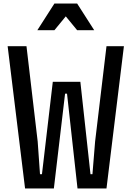

<svg xmlns="http://www.w3.org/2000/svg" viewBox="-20 -1060 740 1080"><path d="M129 -800 192 -264 205 -80H216L277 -600H432L489 -80H500L515 -264L579 -800H677L579 0H416L357 -533H346L283 0H121L23 -800ZM190 -890 286 -1040H414L510 -890H414L350 -968L286 -890Z"/></svg>

Font: Martian Mono
Style: Regular
Weight: 400
Monospace: yes
Designer: Roman Shamin
Foundry: Evil Martians
Version: Version 1.000; ttfautohint (v1.8.4.7-5d5b)